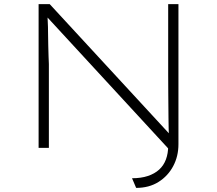

<svg xmlns="http://www.w3.org/2000/svg" viewBox="-20 -720 1057 935"><path d="M643 195 623 148Q667 148 700 137Q733 126 755 106Q777 86 788 56.5Q799 27 799 -9V-30L813 18L202 -645L211 -651Q211 -640 212.5 -615Q214 -590 214 -559.5Q214 -529 215 -499Q216 -469 216.5 -444.5Q217 -420 218 -408V0H168V-700H222L817 -55L803 -48Q801 -89 800.5 -145.5Q800 -202 799.5 -259Q799 -316 799 -359.5Q799 -403 799 -417V-700H849V-18Q849 41 823.5 89Q798 137 752 166Q706 195 643 195Z"/></svg>

Font: Lexend Peta ExtraLight
Style: Regular
Weight: 250
Version: Version 1.007